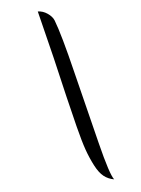

<svg xmlns="http://www.w3.org/2000/svg" viewBox="-59 -770 723 984"><g transform="rotate(-5 302.0 -278.5)"><path d="M173 -724Q199 -724 223 -707.5Q247 -691 255 -671Q284 -596 333 -395L425 -26Q467 142 488 167Q458 162 435 144Q412 126 391.5 86.5Q371 47 355.5 3.5Q340 -40 319.5 -121Q299 -202 281 -278L233 -482Z"/></g></svg>

Font: TypoPRO Dancing Script
Style: Bold
Weight: 700
Designer: Pablo Impallari
Foundry: Pablo Impallari. www.impallari.com Igino Marini. www.ikern.com
Version: Version 1.002